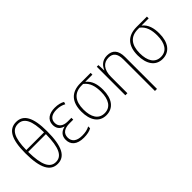

<svg xmlns="http://www.w3.org/2000/svg" viewBox="-19 -1522 2514 2514"><g transform="rotate(-45 1238.0 -265.5)"><path d="M256 10C391 10 459 -109 459 -392C459 -651 391 -765 257 -765C125 -765 53 -657 53 -390C53 -109 123 10 256 10ZM92 -410C95 -638 150 -730 257 -730C366 -730 418 -629 420 -410ZM256 -24C147 -24 95 -130 92 -376H421C418 -126 365 -24 256 -24Z M741 10C801 10 851 -1 884 -21V-56C843 -34 799 -25 742 -25C641 -25 590 -70 590 -142C590 -223 650 -257 739 -257H808V-291H739C652 -291 606 -333 606 -398C606 -464 650 -505 748 -505C798 -505 844 -492 877 -473L887 -506C854 -526 807 -539 746 -539C646 -539 568 -495 568 -399C568 -342 594 -294 663 -275V-272C593 -257 551 -213 551 -140C551 -52 610 10 741 10Z M1157 10C1289 10 1362 -93 1362 -257C1362 -356 1340 -441 1269 -496H1402V-529H1211C1043 -529 957 -433 957 -256C957 -97 1026 10 1157 10ZM1159 -25C1047 -25 996 -118 996 -256C996 -412 1065 -496 1204 -496H1230C1303 -441 1324 -355 1324 -258C1324 -114 1269 -25 1159 -25Z M1830 234H1868V-356C1868 -482 1813 -539 1714 -539C1624 -539 1576 -484 1554 -426H1551L1546 -529H1516V0H1554V-301C1554 -439 1616 -505 1710 -505C1788 -505 1830 -458 1830 -351Z M2199 10C2331 10 2404 -93 2404 -257C2404 -356 2382 -441 2311 -496H2444V-529H2253C2085 -529 1999 -433 1999 -256C1999 -97 2068 10 2199 10ZM2201 -25C2089 -25 2038 -118 2038 -256C2038 -412 2107 -496 2246 -496H2272C2345 -441 2366 -355 2366 -258C2366 -114 2311 -25 2201 -25Z"/></g></svg>

Font: Noto Sans SemiCondensed ExtraLight
Style: Regular
Weight: 200
Width: 4
Designer: Monotype Design Team
Foundry: Monotype Imaging Inc.
Version: Version 2.013